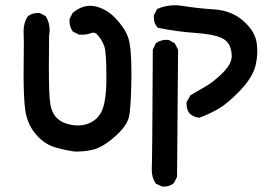

<svg xmlns="http://www.w3.org/2000/svg" viewBox="-20 -437 1040 727"><path d="M70.3 -268.6 69.3 -320.3Q69.3 -348.6 84 -374Q99.6 -387.7 121.1 -387.7Q124 -387.7 129.9 -387.7L153.3 -376Q168 -350.6 168 -324.2Q168 -314.5 166 -304.7Q165 -236.3 165 -185.5Q165 -77.1 170.4 -43.5Q175.8 -9.8 194.3 8.8Q203.1 17.6 212.9 23.4Q243.2 38.1 274.4 38.1Q318.4 38.1 348.6 8.8L354.5 1Q381.8 -30.3 382.8 -131.8Q382.8 -141.6 382.8 -150.4Q382.8 -238.3 375 -261.7Q364.3 -290 347.7 -306.6Q340.8 -313.5 333 -313.5Q330.1 -313.5 327.1 -312.5Q311.5 -305.7 291 -305.7Q286.1 -305.7 279.3 -305.7L255.9 -317.4Q243.2 -335 243.2 -356.4Q243.2 -359.4 243.2 -365.2L254.9 -387.7Q287.1 -415 321.3 -415Q330.1 -415 339.8 -413.1Q382.8 -404.3 418 -367.2Q453.1 -330.1 465.3 -294.9Q477.5 -259.8 477.5 -167Q477.5 -152.3 477.5 -137.7Q475.6 -21.5 467.8 7.8Q459 41 417 78.6Q375 116.2 338.9 127.9Q308.6 136.7 274.4 136.7Q265.6 136.7 261.7 136.7Q220.7 130.9 183.6 119.1Q144.5 106.4 113.3 68.4Q82 30.3 75.2 -23.4Q69.3 -68.4 69.3 -156.2Z M554.7 208Q554.7 204.1 554.7 200.2Q556.6 173.8 558.6 -247.1V-249L570.3 -273.4Q587.9 -286.1 609.4 -286.1Q612.3 -286.1 618.2 -286.1L641.6 -273.4L654.3 -249L650.4 232.4L638.7 255.9Q623 269.5 601.6 269.5Q593.8 269.5 591.8 268.6L569.3 257.8Q554.7 234.4 554.7 208ZM686.5 -42Q686.5 -44.9 686.5 -50.8L701.2 -76.2L757.8 -109.4Q784.2 -124 816.4 -154.3Q847.7 -183.6 854.5 -207Q857.4 -216.8 857.4 -222.7Q857.4 -260.7 837.9 -280.3Q829.1 -289.1 815.4 -294.9Q786.1 -307.6 717.8 -312.5Q647.5 -317.4 577.1 -332Q562.5 -348.6 562.5 -370.1Q562.5 -373 562.5 -378.9L575.2 -403.3Q607.4 -417 641.6 -417Q656.2 -417 668.9 -415Q728.5 -405.3 792 -401.4Q863.3 -396.5 910.2 -349.6Q946.3 -314.5 952.1 -273.4Q954.1 -258.8 954.1 -243.2Q954.1 -215.8 947.3 -187.5Q935.5 -142.6 888.7 -93.8Q842.8 -45.9 808.6 -25.9Q774.4 -5.9 734.4 8.8Q713.9 6.8 699.2 -5.9Q686.5 -20.5 686.5 -42Z"/></svg>

Font: JasonHandwriting2
Style: SemiBold
Weight: 600
Version: Version 1.04.7